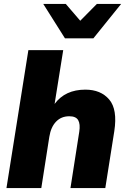

<svg xmlns="http://www.w3.org/2000/svg" viewBox="-20 -961 646 981"><path d="M13 0 125 -705H303L259 -430Q313 -503 416 -503Q495 -503 538 -452.5Q581 -402 564 -291L518 0H340L385 -288Q391 -327 379.5 -347Q368 -367 334 -367Q293 -367 266.5 -339.5Q240 -312 232 -262L191 0ZM312 -765 201 -941H316L390 -855L475 -941H599L457 -765Z"/></svg>

Font: Nunito Sans Black
Style: Italic
Weight: 900
Italic angle: -9°
Designer: Vernon Adams
Foundry: Vernon Adams
Version: Version 3.006; ttfautohint (v1.8.3)